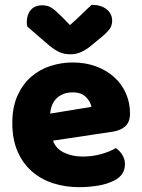

<svg xmlns="http://www.w3.org/2000/svg" viewBox="-20 -760 590 796"><path d="M309 16Q250 16 199.5 -0.5Q149 -17 111.5 -50Q74 -83 52.5 -133Q31 -183 31 -250Q31 -316 52.5 -363.5Q74 -411 109 -441.5Q144 -472 189 -486.5Q234 -501 281 -501Q334 -501 377.5 -485Q421 -469 452.5 -441Q484 -413 501.5 -374Q519 -335 519 -289Q519 -255 500 -237Q481 -219 447 -214L200 -177Q211 -144 245 -127.5Q279 -111 323 -111Q364 -111 400.5 -121.5Q437 -132 460 -146Q476 -136 487 -118Q498 -100 498 -80Q498 -35 456 -13Q424 4 384 10Q344 16 309 16ZM281 -377Q257 -377 239.5 -369Q222 -361 211 -348.5Q200 -336 194.5 -320.5Q189 -305 188 -289L359 -317Q356 -337 337 -357Q318 -377 281 -377ZM270 -656Q303 -685 322 -704Q341 -723 360 -740Q399 -740 422 -721.5Q445 -703 445 -674Q445 -654 434 -639Q423 -624 397 -603L352 -566Q334 -552 314.5 -543.5Q295 -535 273 -535Q259 -535 248 -537Q237 -539 225 -544.5Q213 -550 199 -560Q185 -570 167 -586L93 -650Q92 -655 91.5 -659Q91 -663 91 -668Q91 -699 107.5 -718.5Q124 -738 155 -738Q178 -738 194 -727.5Q210 -717 236 -691Z"/></svg>

Font: Baloo Paaji
Style: Regular
Weight: 400
Designer: Shuchita Grover and Ek Type
Foundry: Ek Type
Version: Version 1.443;PS 1.000;hotconv 16.6.51;makeotf.lib2.5.65220;